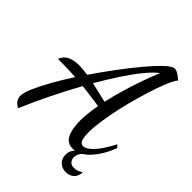

<svg xmlns="http://www.w3.org/2000/svg" viewBox="-252 -842 1117 1117"><g transform="rotate(45 306.0 -283.5)"><path d="M36 87Q9 72 1.5 56Q-6 40 -6 28Q-6 1 14 -45.5Q34 -92 67.5 -151.5Q101 -211 143 -276Q110 -278 82.5 -279Q55 -280 20 -280H-3Q10 -314 39.5 -327.5Q69 -341 109 -341Q126 -341 144.5 -339Q163 -337 183 -335Q233 -408 283 -475Q333 -542 377.5 -595Q422 -648 455 -680Q497 -721 518 -721Q531 -721 547 -711Q563 -701 581 -685Q571 -677 555.5 -643.5Q540 -610 522.5 -559Q505 -508 487.5 -447Q470 -386 456 -323.5Q442 -261 433.5 -204Q425 -147 425 -103Q425 -64 433 -44Q441 -24 460 -24Q484 -24 518 -59.5Q552 -95 593 -173L608 -157Q577 -75 528.5 -23Q480 29 426 29Q381 29 361.5 -10.5Q342 -50 342 -119Q342 -145 345.5 -177Q349 -209 356 -251Q312 -258 277 -262Q242 -266 211 -270Q164 -185 119 -93.5Q74 -2 36 87ZM365 -295Q379 -357 397.5 -419.5Q416 -482 436.5 -539.5Q457 -597 476 -642Q446 -620 407.5 -573.5Q369 -527 327 -463Q285 -399 241 -324Q273 -317 304 -309.5Q335 -302 365 -295ZM495 154Q462 154 442 133.5Q422 113 422 82Q422 49 445 27.5Q468 6 498 3Q484 13 475.5 27.5Q467 42 467 61Q467 77 478 90Q489 103 511 103Q527 103 540 98Q553 93 566 84Q565 117 545.5 135.5Q526 154 495 154Z"/></g></svg>

Font: Dancing Script SemiBold
Style: Regular
Weight: 600
Designer: Pablo Impallari
Foundry: Pablo Impallari
Version: Version 2.001